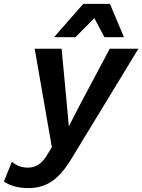

<svg xmlns="http://www.w3.org/2000/svg" viewBox="-114 -750 730 985"><path d="M33 215Q-9 215 -41.5 205.5Q-74 196 -94 181L-53 80Q-18 110 29 110Q86 110 122 54L152 5L64 -500H202L228 -225L239 -102L300 -220L449 -500H596L254 62Q205 144 153 179.5Q101 215 33 215ZM163 -559 313 -730H450L522 -559H422L370 -657L273 -559Z"/></svg>

Font: Work Sans SemiBold
Style: Italic
Weight: 600
Italic angle: -13°
Designer: Wei Huang
Foundry: Wei Huang
Version: Version 2.012; ttfautohint (v1.8.3)